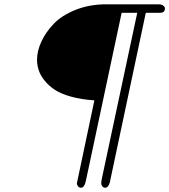

<svg xmlns="http://www.w3.org/2000/svg" viewBox="-20 -715 794 901"><path d="M153.8 -434.1Q153.8 -475.1 173.8 -519Q193.8 -563 231.9 -603Q270 -643.1 335 -668.9Q399.9 -694.8 479 -694.8H724.1Q747.1 -694.8 753.9 -679.2Q754.9 -668 749.5 -661.4Q744.1 -654.8 728 -654.8H664.1L495.1 142.1Q487.3 166 474.1 166Q465.3 166 460.2 159.4Q455.1 152.8 455.1 146Q455.1 136.2 459 118.2L624 -654.8H550.8L383.8 129.9Q377 166 359.9 166Q352.1 166 346.4 159.4Q340.8 152.8 340.8 145L422.9 -244.1Q361.8 -248 313.5 -261.5Q265.1 -274.9 236.1 -294.4Q207 -314 188 -338.4Q168.9 -362.8 161.4 -386.5Q153.8 -410.2 153.8 -434.1Z"/></svg>

Font: CMU Bright
Style: Oblique
Weight: 500
Italic angle: -12°
Version: Version 0.7.0